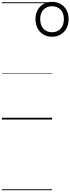

<svg xmlns="http://www.w3.org/2000/svg" viewBox="-20 -1308 771 2101"><path d="M549 -906Q496 -906 455 -930.5Q414 -955 391 -999Q368 -1043 368 -1099Q368 -1154 391 -1196.5Q414 -1239 455 -1263.5Q496 -1288 549 -1288Q603 -1288 644 -1264Q685 -1240 708 -1197Q731 -1154 731 -1099Q731 -1043 708 -999Q685 -955 644 -930.5Q603 -906 549 -906ZM549 -955Q606 -955 642.5 -992.5Q679 -1030 679 -1099Q679 -1166 642.5 -1203Q606 -1240 549 -1240Q493 -1240 456.5 -1203Q420 -1166 420 -1099Q420 -1030 456.5 -992.5Q493 -955 549 -955ZM0 763H550V773H0ZM0 -20H550V0H0ZM0 -505H550V-500H0ZM0 -1283H550V-1273H0Z"/></svg>

Font: Playwrite NL Guides
Style: Regular
Weight: 400
Designer: Veronika Burian, José Scaglione
Foundry: TypeTogether
Version: Version 1.003